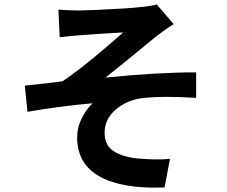

<svg xmlns="http://www.w3.org/2000/svg" viewBox="-20 -806 1040 881"><path d="M248 -762Q292 -758 343 -758Q364 -758 421 -760.5Q478 -763 537.5 -766.5Q597 -770 630 -774Q678 -779 699 -786L777 -695Q760 -685 738 -669.5Q716 -654 699 -641Q668 -616 632 -586Q541 -511 464 -450Q700 -474 880 -474V-357Q728 -367 626 -355Q557 -344 508.5 -301Q460 -258 460 -197Q460 -139 501 -112.5Q542 -86 610 -79Q699 -71 760 -77L735 54Q543 62 438.5 4.5Q334 -53 334 -176Q334 -222 355.5 -264Q377 -306 405 -332Q262 -320 106 -293L94 -413Q154 -419 220 -427Q245 -430 267 -433Q336 -480 415.5 -546Q495 -612 545 -657Q520 -655 473 -653Q435 -650 399 -648Q363 -646 343 -644Q304 -641 254 -635Z"/></svg>

Font: Source Han Sans CN Bold
Style: Bold
Weight: 700
Designer: Ryoko NISHIZUKA 西塚涼子 (kana & ideographs); Paul D. Hunt (Latin, Greek & Cyrillic); Wenlong ZHANG 张文龙 (bopomofo); Sandoll 
Foundry: Adobe Systems Incorporated
Version: Version 1.00;May 30, 2023;FontCreator 11.5.0.2422 32-bit